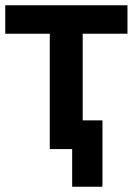

<svg xmlns="http://www.w3.org/2000/svg" viewBox="-20 -553 504 729"><path d="M0 -533H464V-425H294V-96H369V156H254V13H169V-425H0Z"/></svg>

Font: Repo
Style: DemiBold
Weight: 600
Designer: Stefan Peev
Foundry: Context Ltd
Version: Version 001.000